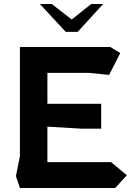

<svg xmlns="http://www.w3.org/2000/svg" viewBox="-20 -944 657 964"><path d="M80 0 60 -60 80 -160V-708H534L584 -678L528 -568L428 -578H218V-423H488V-298H390L218 -308V-130H538L617 -64L558 0ZM180 -924 310 -784H370L498 -924H438L340 -846L240 -924Z"/></svg>

Font: Rowdies Light
Style: Regular
Weight: 300
Designer: Jaikishan Patel
Version: Version 1.000; ttfautohint (v1.8.3)